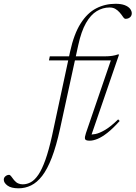

<svg xmlns="http://www.w3.org/2000/svg" viewBox="-201 -733 716 1014"><path d="M57.5 -414 62 -435.5H353.5Q374 -435.5 390.8 -438Q407.5 -440.5 421.5 -445.5H428L278.5 -10.5L265.5 -23Q281.5 -21 303 -25.2Q324.5 -29.5 354 -46.8Q383.5 -64 423 -102.5L431 -94Q395 -54 366.2 -31.5Q337.5 -9 314.2 0.5Q291 10 272.5 10Q250.5 10 248 0.8Q245.5 -8.5 253 -30.5L388 -424.5L410 -414ZM116 -52.5Q96 39 72.5 99.8Q49 160.5 21.8 195.8Q-5.5 231 -36.8 246.2Q-68 261.5 -103 261.5Q-142 261.5 -161.5 247Q-181 232.5 -181 216Q-181 205 -172.2 197.8Q-163.5 190.5 -153 190.5Q-147.5 190.5 -142 198.2Q-136.5 206 -126.5 218.5Q-116.5 230.5 -105.2 235.5Q-94 240.5 -81 240.5Q-58.5 240.5 -37.8 229Q-17 217.5 2 189.2Q21 161 38.8 111.2Q56.5 61.5 73.5 -14.5L169 -459.5Q189.5 -553.5 224.8 -609Q260 -664.5 307 -688.8Q354 -713 409 -713Q438.5 -713 457.5 -705.8Q476.5 -698.5 485.8 -686.8Q495 -675 495 -662.5Q495 -653.5 490.5 -647Q486 -640.5 478.5 -637Q471 -633.5 462 -633.5Q455.5 -633.5 448.2 -644.5Q441 -655.5 431 -667Q420.5 -679 408 -686.2Q395.5 -693.5 377.5 -693.5Q342 -693.5 310 -674.2Q278 -655 253 -611.2Q228 -567.5 212 -493.5Z"/></svg>

Font: Newsreader 24pt ExtraLight
Style: Italic
Weight: 250
Italic angle: -17°
Designer: Hugues Gentile
Foundry: Production Type
Version: Version 1.003